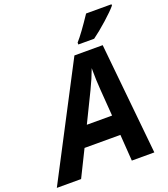

<svg xmlns="http://www.w3.org/2000/svg" viewBox="-224 -1047 1019 1162"><g transform="rotate(-20 285.5 -465.5)"><path d="M403.8 -296.9H241.2L333 -484.9C354.2 -528.5 371.9 -569.8 386.2 -608.9V-591.3C386.2 -551.6 387.9 -510.4 391.1 -467.8ZM411.1 -169.9 422.9 0H567.9L496.1 -716.8H314L-60.1 0H96.2L180.2 -169.9ZM358.9 -783.2V-771H460.9C488.9 -791.2 520.5 -817 555.7 -848.4C590.8 -879.8 615.9 -904.6 630.9 -922.9V-931.2H467.3C420.7 -861.2 384.6 -811.8 358.9 -783.2Z"/></g></svg>

Font: OpenSans
Style: Bold Italic
Weight: 700
Italic angle: -12°
Foundry: Ascender Corporation
Version: Version 1.10; ttfautohint (v1.2) -l 8 -r 50 -G 200 -x 14 -D 